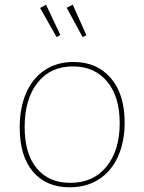

<svg xmlns="http://www.w3.org/2000/svg" viewBox="-20 -792 614 818"><path d="M511 -270Q511 -188 483 -125.5Q455 -63 402 -28.5Q349 6 277 6Q177 6 120.5 -60.5Q64 -127 64 -249Q64 -333 91.5 -396Q119 -459 171 -493.5Q223 -528 293 -528Q393 -528 452 -459.5Q511 -391 511 -270ZM85 -251Q85 -137 136.5 -75Q188 -13 279 -13Q378 -13 434 -82.5Q490 -152 490 -267Q490 -380 436.5 -444.5Q383 -509 291 -509Q194 -509 139.5 -439Q85 -369 85 -251ZM237 -643 221 -634 151 -758 176 -772ZM348 -642 332 -634 264 -759 290 -772Z"/></svg>

Font: Bitter Pro Thin
Style: Regular
Weight: 250
Designer: Sol Matas, and Bitter project Authors
Foundry: Sol Matas
Version: Version 1.010